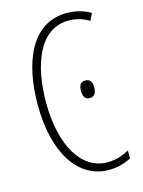

<svg xmlns="http://www.w3.org/2000/svg" viewBox="-112 -790 646 867"><g transform="rotate(-15 210.5 -357.0)"><path d="M286 -689C315 -689 349 -682 381 -662L397 -695C362 -715 326 -724 286 -724C119 -724 53 -551 53 -358C53 -130 146 10 289 10C328 10 366 -1 393 -16V-53C370 -40 335 -25 291 -25C169 -25 92 -158 92 -357C92 -526 145 -689 286 -689ZM258 -368C258 -342 266 -326 288 -326C309 -326 320 -340 320 -368C320 -395 310 -408 288 -408C265 -408 258 -391 258 -368Z"/></g></svg>

Font: Noto Sans ExtraCondensed ExtraLight
Style: Regular
Weight: 200
Width: 2
Designer: Monotype Design Team
Foundry: Monotype Imaging Inc.
Version: Version 2.013